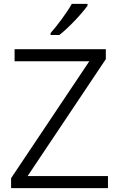

<svg xmlns="http://www.w3.org/2000/svg" viewBox="-20 -967 614 987"><path d="M430 -938V-947H349C324 -902 274 -835 240 -797V-787H285C334 -825 402 -898 430 -938ZM535 0V-62H122L524 -663V-714H55V-652H439L37 -51V0Z"/></svg>

Font: Noto Sans Thaana Light
Style: Regular
Weight: 300
Designer: David Williams
Foundry: Google Inc.
Version: Version 3.001